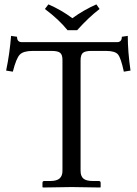

<svg xmlns="http://www.w3.org/2000/svg" viewBox="-20 -832 608 854"><path d="M280.3 -697.8Q242.2 -745.1 179.7 -792L195.3 -812.5Q253.9 -787.1 301.8 -751Q352.1 -787.6 408.7 -812.5L422.9 -792Q375.5 -755.9 323.2 -697.8ZM77.1 -644.5H500.5Q522 -644.5 522 -668.5L548.3 -672.4Q548.3 -603.5 560.5 -518.1L530.8 -513.2Q518.1 -573.2 505.1 -589.4Q492.2 -605.5 452.1 -605.5H386.2Q358.9 -605.5 348.6 -596.7Q338.4 -587.9 338.4 -563.5V-71.8Q338.4 -48.3 351.1 -37.6Q363.8 -26.9 393.1 -26.9H419.4Q427.7 -26.9 427.7 -18.6V0L425.8 2Q338.4 0 299.3 0L170.9 2L168.9 0V-18.6Q168.9 -26.9 176.8 -26.9H203.1Q232.4 -26.9 245.1 -38.3Q257.8 -49.8 257.8 -71.8V-565.9Q257.8 -588.9 247.3 -597.2Q236.8 -605.5 209.5 -605.5H125.5Q84 -605.5 68.1 -589.1Q52.2 -572.8 37.1 -513.2L7.3 -518.1Q22.9 -592.3 29.3 -672.4L55.7 -668.5Q55.7 -644.5 77.1 -644.5Z"/></svg>

Font: Libertinage
Style: l
Weight: 400
Designer: OSP
Foundry: OSP
Version: Version 1.0; 2008; OFL relea